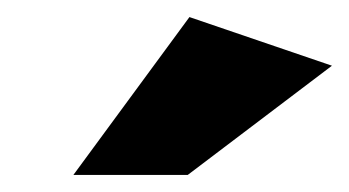

<svg xmlns="http://www.w3.org/2000/svg" viewBox="-20 -821 409 225"><path d="M66 -616H200L369 -744L202 -801Z"/></svg>

Font: Geom Black
Style: Bold Italic
Weight: 900
Italic angle: -10°
Version: Version 1.102